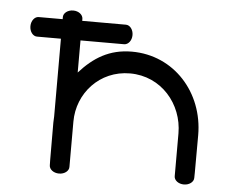

<svg xmlns="http://www.w3.org/2000/svg" viewBox="-47 -672 853 725"><g transform="rotate(5 379.5 -309.0)"><path d="M201.8 0H202.1C223 0 239.1 -13 239.1 -28V-200.2C239.1 -307.6 321.3 -400.1 436.5 -400.1C555.4 -400.1 638.2 -301.5 638.2 -190C638.2 -78.5 638.2 -28 638.2 -28C638.2 -13 654.3 0 675.2 0C696.1 0 712.3 -13 712.3 -28C712.3 -28 713 -28.5 713 -190C713 -351.5 596.6 -482.6 436.5 -482.6C351.2 -482.6 292.3 -445.4 239.1 -386.2V-507.9H405C420 -508.3 433 -524.1 433 -545C433 -565.9 420 -582 405 -582C404.9 -582 322 -582.1 239.1 -582.1V-590C238.7 -605 223 -618 202.1 -618C181.2 -618 165 -605 165 -590C165 -590 165 -587.2 165 -582C113.4 -582 74 -582 74 -582C59.2 -582 46 -565.9 46 -545C46 -524.1 59 -507.9 74 -507.9H164.9C164.9 -430.9 164.9 -313 165 -213.3C164.4 -205.6 164 -197.8 164 -190C164 -28.5 164.8 -28 164.8 -28C164.8 -13 180.9 0 201.8 0Z"/></g></svg>

Font: Hi.
Style: Regular
Weight: 400
Designer: Mew Too, Robert Jablonski
Foundry: Cannot Into Space Fonts
Version: Version 1.996